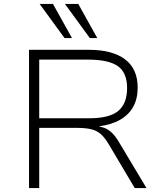

<svg xmlns="http://www.w3.org/2000/svg" viewBox="-20 -959 829 979"><path d="M128 0V-705H433Q553 -705 617.5 -656.5Q682 -608 682 -512Q682 -455 659 -414Q636 -373 592 -348Q548 -323 485 -315L488 -314L494 -312Q520 -307 541 -290.5Q562 -274 582 -242L727 0H667L533 -226Q513 -259 492.5 -276.5Q472 -294 443 -300.5Q414 -307 370 -307H180V0ZM180 -356H436Q538 -356 583 -393.5Q628 -431 628 -510Q628 -589 580.5 -622Q533 -655 430 -655H180ZM438 -765 311 -939H379L476 -765ZM309 -765 182 -939H250L347 -765Z"/></svg>

Font: Nunito Sans 7pt SemiExpanded ExtraLight
Style: Regular
Weight: 250
Width: 6
Designer: Vernon Adams
Foundry: Vernon Adams
Version: Version 3.101;gftools[0.9.27]